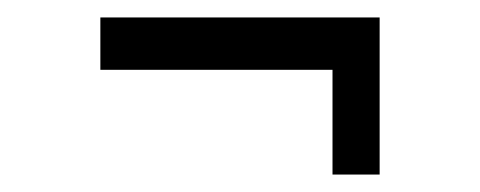

<svg xmlns="http://www.w3.org/2000/svg" viewBox="-20 -375 550 220"><path d="M95 -295V-355H415V-175H361V-295Z"/></svg>

Font: Unica One
Style: Regular
Weight: 400
Designer: Eduardo Rodriguez Tunni
Foundry: Eduardo Rodriguez Tunni
Version: Version 2.000; ttfautohint (v1.8.4.7-5d5b);gftools[0.9.23]